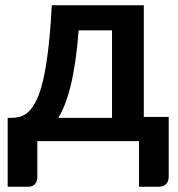

<svg xmlns="http://www.w3.org/2000/svg" viewBox="-20 -533 674 725"><path d="M403 -88V-418.5H277Q272 -354 264.5 -302.2Q257 -250.5 247 -210Q237 -169.5 225.2 -139.5Q213.5 -109.5 200 -88ZM617 -91.5V135Q617 152 607.2 162Q597.5 172 582 172H505V0H121V137Q121 150 112.8 161Q104.5 172 87 172H9V-88H23.5Q41 -88 57.5 -92.8Q74 -97.5 89.2 -112.5Q104.5 -127.5 118.2 -155.8Q132 -184 143 -231.2Q154 -278.5 162.2 -347.5Q170.5 -416.5 175.5 -513H523V-91.5Z"/></svg>

Font: Lato 2
Style: Bold
Weight: 700
Designer: Lukasz Dziedzic with Adam Twardoch and Botio Nikoltchev
Foundry: tyPoland Lukasz Dziedzic
Version: Version 2.015; 2015-08-06; http://www.latofonts.com/